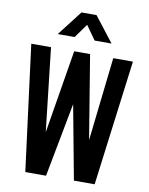

<svg xmlns="http://www.w3.org/2000/svg" viewBox="-103 -1056 877 1130"><g transform="rotate(10 335.0 -491.0)"><path d="M128 0 31.5 -750H149.5L211.5 -201.5H197.5L288 -750H383L473 -201.5H459.5L521.5 -750H639L542.5 0H418.5L326.5 -492.5H345.5L252 0ZM175 -833 290.5 -982.5H380.5L496.5 -833H395.5L336 -916.5L276 -833Z"/></g></svg>

Font: Mohave SemiBold
Style: Regular
Weight: 600
Designer: Gumpita Rahayu
Foundry: Tokotype
Version: Version 2.003